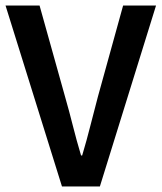

<svg xmlns="http://www.w3.org/2000/svg" viewBox="-24 -674 584 694"><path d="M200 0 -4 -654H119L211 -325Q227 -269 239.5 -219Q252 -169 269 -112H273Q290 -169 302.5 -219Q315 -269 330 -325L421 -654H540L337 0Z"/></svg>

Font: TT Toshiba Sans Medium
Style: Regular
Weight: 500
Designer: Paul D. Hunt
Foundry: Toshiba Corporation
Version: Version 2.020;PS 2.000;hotconv 1.0.86;makeotf.lib2.5.63406